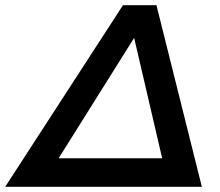

<svg xmlns="http://www.w3.org/2000/svg" viewBox="-78 -720 847 740"><path d="M700 0H-58L396 -700H525ZM148 -110H547L439 -574Z"/></svg>

Font: Montserrat Alternates SemiBold
Style: Italic
Weight: 600
Italic angle: -11.3°
Designer: Julieta Ulanovsky
Foundry: Julieta Ulanovsky
Version: Version 7.200